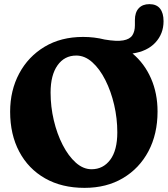

<svg xmlns="http://www.w3.org/2000/svg" viewBox="-20 -893 814 928"><path d="M381.5 -714.5Q436 -714.5 485.5 -702Q544 -692 575.8 -697.8Q607.5 -703.5 619.8 -722.5Q632 -741.5 632 -770.5V-796Q632 -833 650.5 -853Q669 -873 702 -873Q736.5 -873 753.5 -851.5Q770.5 -830 770.5 -790.5Q770.5 -730 731.2 -687.5Q692 -645 620.5 -634.5Q678 -586.5 709.8 -514.2Q741.5 -442 741.5 -354Q741.5 -245 697.5 -162Q653.5 -79 574.2 -32Q495 15 388.5 15Q278.5 15 197.8 -31Q117 -77 73 -160Q29 -243 29 -353Q29 -456 72.8 -537.8Q116.5 -619.5 195.5 -667Q274.5 -714.5 381.5 -714.5ZM547 -253.5Q547 -320.5 531.8 -386.2Q516.5 -452 489.2 -506Q462 -560 426 -592.2Q390 -624.5 348.5 -624.5Q291.5 -624.5 258 -577.2Q224.5 -530 224.5 -445.5Q224.5 -377.5 240 -311.8Q255.5 -246 283 -192.5Q310.5 -139 346.2 -107Q382 -75 422.5 -75Q478.5 -75 512.8 -120.8Q547 -166.5 547 -253.5Z"/></svg>

Font: Fraunces 72pt S100
Style: Bold
Weight: 700
Version: Version 1.000; ttfautohint (v1.8.3)